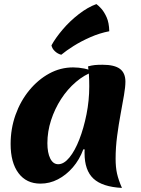

<svg xmlns="http://www.w3.org/2000/svg" viewBox="-20 -887 688 940"><path d="M388 -156Q369 -105 336.5 -67.5Q304 -30 263.5 -9Q223 12 178 12Q109 12 70.5 -39.5Q32 -91 32 -182Q32 -257 56 -324.5Q80 -392 123 -444.5Q166 -497 221 -527Q276 -557 338 -557Q365 -557 392.5 -551.5Q420 -546 439 -537Q393 -521 351.5 -485.5Q310 -450 279 -402Q248 -354 230 -298.5Q212 -243 212 -186Q212 -139 226 -111Q240 -83 265 -83Q293 -83 320 -116Q347 -149 368.5 -204.5Q390 -260 403.5 -327.5Q417 -395 417 -464Q417 -493 415.5 -518.5Q414 -544 411 -562Q429 -567 444 -568.5Q459 -570 482 -570Q540 -570 567 -550Q594 -530 594 -487Q594 -462 587 -421Q580 -380 570.5 -329Q561 -278 553.5 -221.5Q546 -165 546 -110Q546 -68 553 -37Q560 -6 577 33Q481 28 437.5 -12.5Q394 -53 394 -137Q394 -146 394 -149Q394 -152 395 -155ZM232 -665Q251 -700 286 -741.5Q321 -783 365.5 -817.5Q410 -852 452 -867Q462 -860 476 -844.5Q490 -829 502 -802.5Q514 -776 515 -734Q468 -725 422.5 -705Q377 -685 340.5 -662Q304 -639 280 -619Q263 -623 249 -636Q235 -649 232 -665Z"/></svg>

Font: Merienda ExtraBold
Style: Regular
Weight: 800
Designer: Eduardo Rodriguez Tunni
Foundry: Eduardo Rodriguez Tunni
Version: Version 2.001